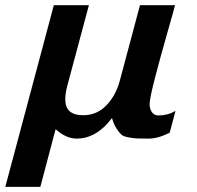

<svg xmlns="http://www.w3.org/2000/svg" viewBox="-78 -520 758 738"><path d="M596.7 -93.8C576.5 -82 554.7 -76.2 531.2 -76.2C520.2 -76.2 511.7 -80.4 505.9 -88.9C500 -97.3 497.1 -107.4 497.1 -119.1C497.1 -133.5 503.7 -166.5 517.1 -218.3C530.4 -270 546.1 -327.1 564 -389.6C581.9 -452.1 592.1 -488.9 594.7 -500H460L382.8 -210.9C373 -173.2 356 -141.4 331.5 -115.7C307.1 -90 277 -77.1 241.2 -77.1C195.6 -77.1 172.9 -97.3 172.9 -137.7C172.9 -154 175.5 -171.5 180.7 -190.4L263.7 -500H128.9L-57.6 198.2H77.1L135.7 -23.4C162.4 0.7 189.5 12.7 216.8 12.7C267.6 12.7 312.8 -13.7 352.5 -66.4C357.1 -50.1 362.8 -36.8 369.6 -26.4C376.5 -16 382.6 -8.1 388.2 -2.9C393.7 2.3 403.5 6 417.5 8.3C431.5 10.6 442.1 11.9 449.2 12.2C456.4 12.5 471 12.7 493.2 12.7C517.3 12.7 544.3 5.2 574.2 -9.8Z"/></svg>

Font: FreeUniversal
Style: BoldItalic
Weight: 700
Italic angle: -11°
Version: Version 1.001